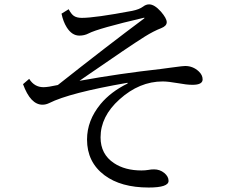

<svg xmlns="http://www.w3.org/2000/svg" viewBox="-20 -798 1040 867"><path d="M290 -756.3Q301.8 -734.4 313 -726.6Q326.2 -717.3 349.6 -717.3Q409.2 -717.3 577.1 -749Q608.9 -755.4 626 -768.1Q639.2 -778.3 653.3 -778.3Q677.2 -778.3 706.1 -746.1Q732.9 -715.3 732.9 -697.8Q732.9 -680.7 708 -670.9Q673.8 -657.7 633.8 -632.8Q564 -588.9 370.6 -455.1L338.9 -433.1Q522.9 -466.3 704.6 -486.3L748.5 -492.2Q763.7 -494.1 767.1 -494.6Q805.7 -500 816.4 -500Q851.1 -500 877 -476.1Q895 -459.5 895 -439.5Q895 -415 849.6 -415Q822.8 -415 783.7 -422.4Q738.8 -430.2 714.8 -430.2Q609.4 -430.2 519.5 -349.1Q434.1 -272.5 434.1 -177.7Q434.1 -101.6 494.6 -61.5Q544.4 -28.3 618.7 -28.3Q635.7 -28.3 650.4 -30.8Q662.1 -33.2 675.8 -33.2Q701.7 -33.2 721.7 -17.1Q741.2 -1 741.2 18.6Q741.2 48.8 651.4 48.8Q525.9 48.8 451.7 -6.8Q373 -65.9 373 -168Q373 -253.9 434.1 -328.1Q480.5 -383.8 556.2 -420.9V-424.3Q293.9 -378.9 202.1 -332.5Q187 -325.2 171.9 -325.2Q117.7 -325.2 84 -418L111.8 -441.9Q135.3 -404.3 176.3 -404.3Q196.8 -404.3 241.2 -414.1Q463.9 -590.3 631.8 -715.3V-718.3Q422.4 -669.4 379.9 -647Q361.3 -637.2 338.4 -637.2Q304.7 -637.2 281.2 -674.8Q265.1 -700.7 257.8 -736.3Z"/></svg>

Font: BIZ UDMincho
Style: Regular
Weight: 400
Monospace: yes
Designer: TypeBank Co., Ltd.
Foundry: Morisawa Inc.
Version: Version 1.06